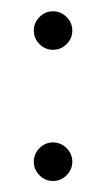

<svg xmlns="http://www.w3.org/2000/svg" viewBox="-20 -433 192 347"><path d="M41.1 -377.8Q41.1 -391.9 51.3 -402.2Q61.5 -412.6 75.9 -412.6Q90 -412.6 100.4 -402.2Q110.7 -391.9 110.7 -377.8Q110.7 -363.7 100.4 -353.3Q90 -343 75.9 -343Q61.5 -343 51.3 -353.3Q41.1 -363.7 41.1 -377.8ZM41.1 -140.7Q41.1 -154.8 51.3 -165.2Q61.5 -175.6 75.9 -175.6Q90 -175.6 100.4 -165.2Q110.7 -154.8 110.7 -140.7Q110.7 -126.7 100.4 -116.3Q90 -105.9 75.9 -105.9Q61.5 -105.9 51.3 -116.3Q41.1 -126.7 41.1 -140.7Z"/></svg>

Font: 26F Galaxy Sans Medium
Style: Regular
Weight: 500
Designer: C₂₉H₂₅N₃O₅
Version: Version 1.100